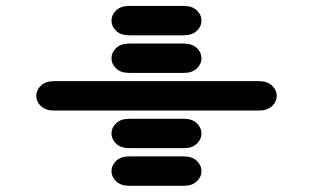

<svg xmlns="http://www.w3.org/2000/svg" viewBox="-20 -756 1040 638"><path d="M409.2 -138.7H590.8Q618.2 -138.7 633.8 -153.3Q649.4 -168 649.4 -187.5Q649.4 -207 633.8 -221.7Q618.2 -236.3 590.8 -236.3H409.2Q381.8 -236.3 366.2 -221.7Q350.6 -207 350.6 -187.5Q350.6 -168 366.2 -153.3Q381.8 -138.7 409.2 -138.7ZM409.2 -263.7H590.8Q618.2 -263.7 633.8 -278.3Q649.4 -293 649.4 -312.5Q649.4 -332 633.8 -346.7Q618.2 -361.3 590.8 -361.3H409.2Q381.8 -361.3 366.2 -346.7Q350.6 -332 350.6 -312.5Q350.6 -293 366.2 -278.3Q381.8 -263.7 409.2 -263.7ZM159.2 -388.7H840.8Q868.2 -388.7 883.8 -403.3Q899.4 -418 899.4 -437.5Q899.4 -457 883.8 -471.7Q868.2 -486.3 840.8 -486.3H159.2Q131.8 -486.3 116.2 -471.7Q100.6 -457 100.6 -437.5Q100.6 -418 116.2 -403.3Q131.8 -388.7 159.2 -388.7ZM409.2 -513.7H590.8Q618.2 -513.7 633.8 -528.3Q649.4 -543 649.4 -562.5Q649.4 -582 633.8 -596.7Q618.2 -611.3 590.8 -611.3H409.2Q381.8 -611.3 366.2 -596.7Q350.6 -582 350.6 -562.5Q350.6 -543 366.2 -528.3Q381.8 -513.7 409.2 -513.7ZM409.2 -638.7H590.8Q618.2 -638.7 633.8 -653.3Q649.4 -668 649.4 -687.5Q649.4 -707 633.8 -721.7Q618.2 -736.3 590.8 -736.3H409.2Q381.8 -736.3 366.2 -721.7Q350.6 -707 350.6 -687.5Q350.6 -668 366.2 -653.3Q381.8 -638.7 409.2 -638.7Z"/></svg>

Font: Sixtyfour Convergence
Style: Regular
Weight: 400
Designer: Jens Kutilek
Foundry: Jens Kutilek
Version: Version 2.001